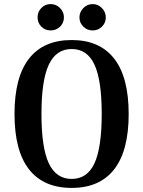

<svg xmlns="http://www.w3.org/2000/svg" viewBox="-20 -906 701 940"><path d="M51 -348Q51 -528 122 -619Q193 -710 331 -710Q468 -710 539 -619Q610 -528 610 -348Q610 -168 539 -77Q468 14 331 14Q193 14 122 -77Q51 -168 51 -348ZM478 -348Q478 -513 442.5 -589.5Q407 -666 331 -666Q255 -666 219 -589.5Q183 -513 183 -348Q183 -183 219 -106.5Q255 -30 331 -30Q407 -30 442.5 -106.5Q478 -183 478 -348ZM164 -821Q164 -848 182.5 -867Q201 -886 228 -886Q255 -886 274 -866.5Q293 -847 293 -821Q293 -794 274 -775.5Q255 -757 228 -757Q201 -757 182.5 -775.5Q164 -794 164 -821ZM369 -821Q369 -847 388 -866.5Q407 -886 434 -886Q460 -886 479 -866.5Q498 -847 498 -821Q498 -794 479 -775.5Q460 -757 434 -757Q407 -757 388 -775.5Q369 -794 369 -821Z"/></svg>

Font: Arima Madurai ExtraBold
Style: Regular
Weight: 800
Designer: Joana Correia and Natanael Gama
Foundry: NDISCOVER
Version: Version 1.019